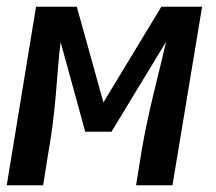

<svg xmlns="http://www.w3.org/2000/svg" viewBox="-22 -550 642 570"><path d="M-2 0 85 -530H206L285 -246L457 -530H578L490 0H382L399 -106Q406 -146 414.5 -186Q423 -226 432.5 -266Q442 -306 452 -346Q462 -386 471 -426L309 -159H231L158 -425Q153 -386 150 -346Q147 -306 143.5 -266Q140 -226 135 -186Q130 -146 123 -106L106 0Z"/></svg>

Font: Iosevka Curly SmBdExObl
Style: Regular
Weight: 600
Width: 7
Italic angle: -9°
Monospace: yes
Designer: Belleve Invis
Foundry: Belleve Invis
Version: Version 11.1.0; ttfautohint (v1.8.3)